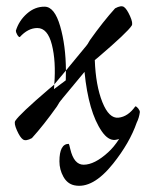

<svg xmlns="http://www.w3.org/2000/svg" viewBox="-20 -444 508 620"><path d="M171.9 77.1Q171.9 20.5 202.1 20.5Q203.1 20.5 207 37.6Q218.8 87.9 250 87.9Q285.2 87.9 329.1 47.9Q347.2 31.7 364.7 4.9Q358.4 6.8 351.6 7.8Q329.1 9.8 308.6 -20Q265.6 -82.5 252.9 -211.9L181.6 -126Q180.7 -124 176.8 -120.1Q172.9 -116.2 164.1 -100.6Q121.1 -40 83 2Q63.5 12.7 54.2 6.3Q44.9 0 34.7 -22.9Q24.4 -45.9 29.3 -53.7Q43 -75.2 137.7 -156.2L155.3 -170.9L154.3 -156.2L192.4 -184.6Q192.9 -200.7 192.9 -216.3L252.9 -289.1Q253.9 -291 257.8 -294.9Q261.7 -298.8 270.5 -314.5Q313.5 -375 351.6 -417Q371.1 -427.7 380.4 -421.4Q389.6 -415 399.9 -392.1Q410.2 -369.1 405.3 -361.3Q391.6 -339.8 296.9 -258.8L286.1 -250Q289.1 -168 310.5 -114.3Q332 -60.5 362.8 -64Q393.6 -67.4 417 -100.6Q420.9 -100.6 426.3 -93.8Q431.6 -86.9 431.6 -82Q429.2 -63.5 421.4 -47.9Q398.9 17.1 345.2 84.5Q279.3 167 219.7 154.3Q197.3 149.4 184.6 126.5Q171.9 103.5 171.9 77.1ZM100.6 -353.5Q70.3 -353.5 43.9 -324.2Q40 -324.2 35.6 -332Q31.2 -339.8 31.2 -344.7Q41 -377 66.9 -399.9Q92.8 -422.9 124.5 -422.4Q156.2 -421.9 174.3 -359.4Q192.4 -296.9 192.9 -216.3L155.3 -171.4Q161.1 -246.1 147.5 -299.8Q133.8 -353.5 100.6 -353.5Z"/></svg>

Font: CrimsonText-Roman
Style: Roman
Weight: 400
Version: Version 0.13